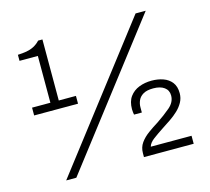

<svg xmlns="http://www.w3.org/2000/svg" viewBox="-102 -818 1038 951"><g transform="rotate(-15 417.0 -343.0)"><path d="M124 12 670 -698H722L176 12ZM526 0V-20Q526 -50 542 -72.5Q558 -95 583.5 -113.5Q609 -132 635 -148Q674 -174 704.5 -200Q735 -226 735 -260Q735 -287 714.5 -302Q694 -317 658 -317Q625 -317 606.5 -306Q588 -295 580.5 -278Q573 -261 573 -244V-216H533Q532 -221 531 -229Q530 -237 530 -244Q530 -284 548 -308.5Q566 -333 595.5 -344.5Q625 -356 660 -356Q692 -356 719 -346.5Q746 -337 762.5 -316Q779 -295 779 -260Q779 -235 767.5 -214Q756 -193 737.5 -175.5Q719 -158 697 -143Q675 -128 653 -114Q624 -95 600.5 -77.5Q577 -60 572 -41H781V0ZM54 -340V-380H148V-620H54V-651Q79 -652 99 -655.5Q119 -659 136.5 -668Q154 -677 169 -693H191V-380H279V-340Z"/></g></svg>

Font: Archivo SemiBold Thin
Style: Regular
Weight: 250
Version: Version 2.001